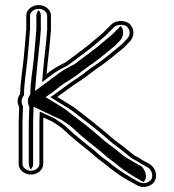

<svg xmlns="http://www.w3.org/2000/svg" viewBox="-20 -702 686 759"><path d="M456.7 -7 456.9 -7.1C477 6.3 492.9 14 513.6 25.9L524.7 32C550.7 44.6 579.3 32.4 590.3 16.5C606 -11.4 591.6 -40.8 572 -53.1L560.9 -59.2C553.7 -63.1 547.5 -66.5 543.2 -68.9L526.8 -79.6C522.5 -81.4 518.1 -83.4 513.7 -86.2L498 -97.9C478.3 -114.7 459 -129.7 435 -146.8C383.1 -191.6 328.1 -236 271.7 -278.1L246.2 -294.2C236.3 -300.5 220.7 -310.3 206.6 -318.7C233.7 -337.6 264.2 -362.5 295.6 -381.8C317.4 -396 340.1 -414 360.1 -429C400.1 -455.2 437.5 -487.5 472.2 -515.8L472.4 -516.4C481.7 -525.5 487.9 -532.7 495.8 -540.6L496 -541.3C513.9 -562.2 509.6 -592.6 490.8 -609C469.9 -624.2 437.3 -621.5 419.8 -605C410.2 -594 398.2 -584.3 386.7 -571.6C369.5 -557.9 346 -536.6 326.3 -520.9C297.8 -500 269.3 -477.3 239.5 -455.8C219.3 -446 195.7 -433.1 178.7 -420.6C173.2 -415.9 168.7 -412.7 164.1 -409.2C168.9 -466.2 177.5 -524.8 181.4 -584.1L181.4 -584.3V-641C181.4 -663.2 159.2 -682 132.8 -682C106.7 -682 83.8 -663.5 83.8 -641V-587.8C81.3 -549.4 77.1 -510.5 73.8 -473C69.6 -427.1 60.2 -380.5 59.8 -330.7C46.6 -313.1 47.6 -295.6 55.8 -278.3C55.7 -261.5 53.8 -231.2 53.8 -215V-53C53.8 -31.2 76.1 -12 102.3 -12C128.5 -12 150.8 -31.1 150.8 -53V-216C150.8 -222.4 150.9 -228.4 151.3 -237.7C161.5 -232.8 180.4 -224 189 -220.1C205.5 -208.5 220.1 -200.8 234.2 -187C268.7 -154.3 305.7 -125.2 343.7 -95.2C351.7 -87.7 360.8 -79.7 369.2 -73C385.3 -59.9 402.3 -49.2 415 -37L415.3 -37.2C429.7 -25.9 442.5 -17.5 456.7 -7ZM70.8 -281.6C62.4 -299.5 63.6 -310.8 74.8 -325.6C75.2 -376.2 84.3 -422.7 88.8 -471.7C92 -509.2 96.2 -548.3 98.8 -587.3V-641C98.8 -652.7 112.4 -667 132.8 -667C152.9 -667 166.4 -652.7 166.4 -641V-584.8C162.4 -524.9 154 -468.2 149.2 -410.5L146.4 -377.4L173 -397.2C177.3 -400.4 182.9 -404.5 188 -408.8C204.7 -421 227.3 -433.2 247.2 -442.9C277.9 -465 306.5 -487.7 335.4 -509C356.7 -525.9 379.7 -546.9 396.9 -560.7C407.4 -572.2 420.5 -583.2 430.6 -594.5C443.5 -605.8 466.9 -607 481.4 -597.3C494.4 -585.1 496.5 -564.9 484.6 -551.1C474.4 -540.6 471 -536 461.9 -527.1C425.4 -497.3 390.9 -467.1 351.9 -441.6C330.6 -427.6 308.5 -408.1 287.6 -394.4C255.7 -375 226 -350.5 198 -331L178.9 -317.6L199 -305.7C212.8 -297.6 228.4 -287.8 238.2 -281.6L263.2 -265.7C291.4 -244.7 320.8 -220.6 348.2 -200.6C375.3 -178.8 401.1 -156.3 425.8 -135C449.8 -117.8 469 -103 488.6 -86.1L505.2 -73.8C510.2 -70.6 515.9 -68 519.7 -66.3L535.4 -56.1C540 -53.5 546.3 -50 553.7 -46L564.4 -40.2C578.8 -30.8 587.5 -9.9 577.6 8.5C569.7 18.9 549.4 26.8 531.5 18.6L521 12.9C486.5 -7 455.8 -24.6 424.5 -49.1C407.9 -64.4 394 -72.2 378.6 -84.7C370.3 -91.3 361.5 -99.1 353.6 -106.6C315.5 -136.6 278.3 -165.8 244.6 -197.8C228.9 -213.2 213.1 -221.5 197.7 -232.4C189.6 -238.1 168.8 -245.9 157.7 -251.2L137.1 -261L136.3 -238.2C135.9 -228.8 135.8 -222.5 135.8 -216V-53C135.8 -41.7 122.4 -27 102.3 -27C82.4 -27 68.8 -41.7 68.8 -53V-215C68.8 -231.6 70.7 -262.9 70.8 -281.6ZM547.1 17.7C568 -1.1 550.5 -36.9 538.3 -45L528 -50.6C520.3 -54.8 514.1 -58.2 509.1 -61.1L494.1 -70.8C490.6 -72.3 483.6 -75.8 478.6 -79L461.8 -91.5C442.1 -108.3 422.9 -123.1 399 -140.3C374.4 -161.4 347.6 -184.8 321.4 -205.9C294.1 -225.8 264.4 -250.1 236.6 -270.9L211.8 -286.6C202 -292.8 186.4 -302.6 172.8 -310.6L160.3 -318L171.4 -325.8C184.2 -334.7 194.7 -341.7 209.2 -354.2C223 -366.2 243 -378.3 261.2 -389.4C281.2 -402.5 304.6 -421 324.9 -436.1C362.6 -460.8 398.8 -491.9 433.4 -520.1C442.1 -528.6 448.7 -536 456.6 -544.1L456.7 -544.4C469.8 -559.8 470.4 -584.6 457.3 -599.8C446.8 -587.9 434.6 -577.9 423.8 -566C406.7 -552.3 383.6 -531.3 362.2 -514.3C333.1 -492.8 304.3 -470 273.4 -447.7C253.6 -438.1 231.6 -426.3 214.8 -414.1C209.9 -409.9 204 -405.6 199.8 -402.4L118.4 -342.2L124.1 -409.7C129 -466.9 137.5 -525.4 141.4 -584.5V-641C141.4 -649.1 137.8 -656.3 132.7 -661.7C127.9 -656.9 123.8 -649.1 123.8 -641V-587.6C121.2 -548.6 117.1 -510.1 113.8 -472.5C109.6 -426.1 100.2 -379.8 99.8 -330.6L99.8 -328.6C87.8 -312.7 87.4 -297.4 95.8 -279.6L95.8 -278.2C95.7 -261.2 93.8 -230.9 93.8 -215V-53C93.8 -45.3 97.2 -38.2 102.3 -32.7C106.9 -37.6 110.8 -45.3 110.8 -53V-216C110.8 -222.4 110.9 -228.6 111.3 -237.9L112.8 -280.1L182.6 -247C194.2 -241.5 213 -232.8 222.4 -228.6C238.2 -217.4 255.2 -208.4 271.4 -192.4C305.1 -160.6 341.9 -131.6 379.9 -101.7C388.6 -94.8 397 -86.1 405.5 -79.4C420.7 -67 434.7 -59 451.3 -43.7C483.5 -18.6 510.7 -3.2 547.1 17.7Z"/></svg>

Font: HoneyBee
Style: Blur
Weight: 700
Foundry: Cannot Into Space Fonts
Version: Version 0.89